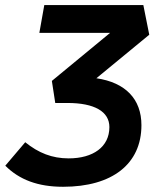

<svg xmlns="http://www.w3.org/2000/svg" viewBox="-20 -713 626 743"><path d="M224.1 9.8C414.6 9.8 527.3 -78.6 527.3 -228.5C527.3 -329.6 465.8 -393.6 353 -410.2L557.6 -578.6L534.7 -693.4H151.4L132.3 -585.9H406.2L180.7 -399.9L193.8 -314.5H241.2C345.7 -314.5 403.3 -281.2 403.3 -221.2C403.3 -144.5 340.3 -100.1 245.6 -100.1C181.6 -100.1 128.9 -121.1 77.6 -162.6L0.5 -71.8C54.7 -17.6 126.5 9.8 224.1 9.8Z"/></svg>

Font: Cascadia Mono PL SemiBold
Style: Italic
Weight: 600
Italic angle: -10°
Monospace: yes
Designer: Aaron Bell
Foundry: Saja Typeworks
Version: Version 2404.023